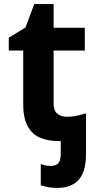

<svg xmlns="http://www.w3.org/2000/svg" viewBox="-20 -682 474 942"><path d="M260 240Q237 240 217 236.5Q197 233 180 227V123Q191 127 203 129.5Q215 132 228 132Q253 132 265.5 119.5Q278 107 278 74V10H265Q216 10 177.5 -6Q139 -22 116.5 -61.5Q94 -101 94 -171V-434H23V-497L105 -547L148 -662H243V-546H396V-434H243V-171Q243 -140 261 -124.5Q279 -109 308 -109Q333 -109 356 -114Q379 -119 402 -126V74Q402 160 366 200Q330 240 260 240Z"/></svg>

Font: Noto IKEA Latin
Style: Bold
Weight: 700
Designer: Monotype Design Team
Foundry: Monotype Imaging Inc.
Version: Version 1.0